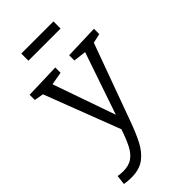

<svg xmlns="http://www.w3.org/2000/svg" viewBox="-298 -807 1123 1123"><g transform="rotate(-45 263.5 -245.5)"><path d="M15 234 22 175Q34 177 44.5 178Q55 179 64 179Q111 179 140.5 158.5Q170 138 190.5 97.5Q211 57 231 -3L51 -472L-6 -482V-525L213 -532V-488L132 -474L268 -86L400 -472L321 -482V-525L533 -532V-488L475 -475L301 2Q277 69 250 122.5Q223 176 181.5 207.5Q140 239 71 239Q47 239 15 234ZM396 -730V-671H130V-730Z"/></g></svg>

Font: Bitter
Style: Regular
Weight: 400
Designer: Sol Matas, and Bitter project Authors
Foundry: Sol Matas
Version: Version 2.001